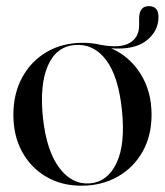

<svg xmlns="http://www.w3.org/2000/svg" viewBox="-20 -580 524 610"><path d="M243.5 -444Q272.5 -444 300 -437.5Q362.5 -426 392.2 -443.8Q422 -461.5 422 -499V-521Q422 -560.5 453 -560.5Q483.5 -560.5 483.5 -526Q483.5 -481 445.2 -451Q407 -421 333 -426.5Q391 -401.5 426.2 -346Q461.5 -290.5 461.5 -215.5Q461.5 -148.5 432.8 -97.8Q404 -47 353.5 -18.5Q303 10 238.5 10Q175.5 10 126.8 -18.5Q78 -47 50.2 -97.8Q22.5 -148.5 22.5 -215.5Q22.5 -282.5 50.5 -334Q78.5 -385.5 128.2 -414.8Q178 -444 243.5 -444ZM266.5 2.5Q322 -2.5 350.2 -62Q378.5 -121.5 367.5 -229Q356.5 -337.5 316.8 -389.8Q277 -442 217.5 -437Q158.5 -432 132 -371.2Q105.5 -310.5 116.5 -205Q128 -100 168.8 -46.2Q209.5 7.5 266.5 2.5Z"/></svg>

Font: Fraunces144ptRegular
Style: Regular
Weight: 400
Version: Version 1.000;[0bf87f6ff]